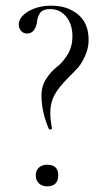

<svg xmlns="http://www.w3.org/2000/svg" viewBox="-20 -645 367 676"><path d="M157 -613Q143 -613 133.5 -609Q124 -605 119.5 -597Q115 -589 113 -582.5Q111 -576 110 -565Q102 -527 76 -527Q62 -527 54 -536.5Q46 -546 46 -558Q46 -585 80 -605Q114 -625 161 -625Q218 -625 255 -594Q292 -563 292 -505Q292 -475 279.5 -448Q267 -421 256 -408.5Q245 -396 221 -372Q185 -336 171 -309Q157 -282 157 -248Q157 -224 163 -193Q163 -191 160.5 -190Q158 -189 155 -189Q152 -189 152 -191Q126 -251 126 -310Q126 -342 143 -368Q160 -394 180.5 -409.5Q201 -425 218 -453Q235 -481 235 -517Q235 -560 213 -586.5Q191 -613 157 -613ZM146 11Q128 11 117 0.5Q106 -10 106 -28Q106 -45 117 -55Q128 -65 146 -65Q185 -65 185 -28Q185 11 146 11Z"/></svg>

Font: Cormorant Upright Light
Style: Regular
Weight: 300
Designer: Christian Thalmann (Catharsis Fonts)
Foundry: Catharsis Fonts
Version: Version 3.302;PS 003.302;hotconv 1.0.88;makeotf.lib2.5.64775